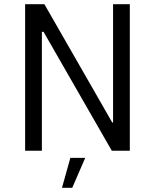

<svg xmlns="http://www.w3.org/2000/svg" viewBox="-20 -720 740 917"><path d="M100 0H180V-568H188L514 0H600V-700H520V-135H516L192 -700H100ZM276 177H325L387 34H316Z"/></svg>

Font: Fixel Variable
Style: Regular
Weight: 100
Width: 3
Designer: AlfaBravo + MacPaw
Foundry: Kyrylo Tkachov, Marchela Mozhyna, Serhii Makarenko, Maria Weinstein, Zakhar Kryvoshyya
Version: Version 1.211